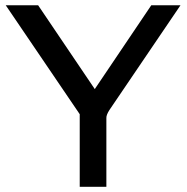

<svg xmlns="http://www.w3.org/2000/svg" viewBox="-20 -715 715 735"><path d="M2 -694.8H126L342.8 -374L559.1 -694.8H670.9L398.9 -293.9Q386.7 -274.9 387.2 -263.2V0H285.2V-277.8Z"/></svg>

Font: CMU Bright
Style: SemiBold
Weight: 600
Version: Version 0.7.0